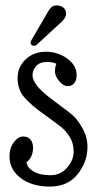

<svg xmlns="http://www.w3.org/2000/svg" viewBox="-20 -679 358 709"><path d="M100 -401Q100 -365 172 -312L205 -287Q233 -267 249.5 -252.5Q266 -238 284.5 -205.5Q303 -173 303 -137Q303 -81 266.5 -35.5Q230 10 164 10Q98 10 56.5 -21.5Q15 -53 15 -102Q15 -132 31 -153.5Q47 -175 65 -175Q83 -175 92.5 -163.5Q102 -152 102 -134Q102 -98 78 -80Q80 -60 103.5 -46Q127 -32 165.5 -32Q204 -32 228 -60Q252 -88 252 -119.5Q252 -151 237 -174Q222 -197 207 -209Q192 -221 159 -245L141 -258Q93 -292 69 -320.5Q45 -349 45 -390.5Q45 -432 75 -460Q105 -488 149 -488Q193 -488 228 -463Q263 -438 263 -401Q263 -384 254.5 -372.5Q246 -361 230 -361Q214 -361 198.5 -379.5Q183 -398 183 -414.5Q183 -431 188 -443Q179 -450 152.5 -450Q126 -450 113 -434.5Q100 -419 100 -401ZM106 -510Q93 -510 93 -523Q93 -525 95 -529L158 -637Q170 -659 187.5 -659Q205 -659 214.5 -650.5Q224 -642 224 -628Q224 -614 208 -599L116 -514Q112 -510 106 -510Z"/></svg>

Font: Glass Antiqua
Style: Regular
Weight: 400
Version: 1.001